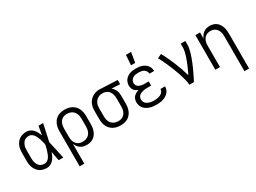

<svg xmlns="http://www.w3.org/2000/svg" viewBox="-50 -1551 3400 2548"><g transform="rotate(-30 1650.0 -277.0)"><path d="M243 12Q216 12 189 6Q162 0 139 -14.5Q116 -29 98.5 -51Q81 -73 71 -98Q61 -123 57 -150.5Q53 -178 53 -205V-325Q53 -352 57 -379.5Q61 -407 71 -432Q81 -457 98.5 -479Q116 -501 139 -515.5Q162 -530 189 -536Q216 -542 243 -542Q272 -542 298 -529.5Q324 -517 343.5 -495.5Q363 -474 376 -448.5Q389 -423 399 -397Q405 -430 411 -463.5Q417 -497 423 -530H494Q485 -491 477 -452.5Q469 -414 460 -375V-374Q455 -348 449 -322Q443 -296 437 -270Q444 -242 450 -214Q456 -186 462 -158L463 -157Q471 -117 479.5 -78Q488 -39 497 0H426Q419 -34 413 -68.5Q407 -103 401 -138V-142Q391 -114 377.5 -87.5Q364 -61 345 -38.5Q326 -16 299.5 -2Q273 12 243 12ZM243 -52Q266 -52 285.5 -65.5Q305 -79 317.5 -98Q330 -117 338.5 -138.5Q347 -160 354 -181.5Q361 -203 366.5 -225.5Q372 -248 376 -270Q372 -292 366.5 -313.5Q361 -335 354 -356Q347 -377 338 -397Q329 -417 316.5 -435Q304 -453 284.5 -465.5Q265 -478 243 -478Q225 -478 207 -473Q189 -468 174.5 -457Q160 -446 150 -430Q140 -414 134 -397Q128 -380 126 -361.5Q124 -343 124 -325V-205Q124 -187 126 -168.5Q128 -150 134 -133Q140 -116 150 -100Q160 -84 174.5 -73Q189 -62 207 -57Q225 -52 243 -52Z M627 210V-325Q627 -353 631.5 -380.5Q636 -408 647 -434Q658 -460 676.5 -481.5Q695 -503 719 -517Q743 -531 770.5 -536.5Q798 -542 826 -542Q855 -542 883 -536.5Q911 -531 936.5 -517.5Q962 -504 981.5 -483Q1001 -462 1013 -436Q1025 -410 1030 -382Q1035 -354 1035 -325V-205Q1035 -178 1031.5 -151.5Q1028 -125 1018.5 -100Q1009 -75 993 -53Q977 -31 955 -16Q933 -1 906.5 5.5Q880 12 853 12Q828 12 803 6Q778 0 757.5 -14.5Q737 -29 722 -49.5Q707 -70 698 -94V210ZM826 -52Q846 -52 865 -56.5Q884 -61 901 -71Q918 -81 930.5 -96Q943 -111 950.5 -129Q958 -147 961 -166.5Q964 -186 964 -205V-325Q964 -344 961 -363.5Q958 -383 950.5 -401Q943 -419 930.5 -434Q918 -449 901 -459Q884 -469 865 -473.5Q846 -478 827 -478Q808 -478 789 -473.5Q770 -469 754.5 -458.5Q739 -448 727.5 -432.5Q716 -417 709.5 -399.5Q703 -382 700.5 -363Q698 -344 698 -325V-205Q698 -186 700.5 -167Q703 -148 709.5 -130.5Q716 -113 727.5 -97.5Q739 -82 754.5 -71.5Q770 -61 788.5 -56.5Q807 -52 826 -52Z M1374 12Q1345 12 1317 6.5Q1289 1 1263.5 -12.5Q1238 -26 1218.5 -47Q1199 -68 1187 -94Q1175 -120 1170 -148Q1165 -176 1165 -205V-325Q1165 -352 1169 -379Q1173 -406 1184 -431Q1195 -456 1213 -477Q1231 -498 1254 -512Q1277 -526 1303 -534.5Q1329 -543 1356 -543Q1361 -543 1365.5 -542.5Q1370 -542 1375 -542L1637 -530V-466L1508 -472Q1525 -459 1537.5 -442.5Q1550 -426 1558.5 -406.5Q1567 -387 1570 -366.5Q1573 -346 1573 -325V-205Q1573 -177 1568.5 -149.5Q1564 -122 1553 -96Q1542 -70 1523.5 -48.5Q1505 -27 1481 -13Q1457 1 1429.5 6.5Q1402 12 1374 12ZM1373 -52Q1392 -52 1411 -56.5Q1430 -61 1445.5 -71.5Q1461 -82 1472.5 -97.5Q1484 -113 1490.5 -130.5Q1497 -148 1499.5 -167Q1502 -186 1502 -205V-325Q1502 -351 1496.5 -377Q1491 -403 1477 -425.5Q1463 -448 1440 -461.5Q1417 -475 1391 -477L1375 -478H1363Q1345 -478 1327 -472Q1309 -466 1293.5 -455.5Q1278 -445 1266.5 -430Q1255 -415 1248 -398Q1241 -381 1238.5 -362.5Q1236 -344 1236 -325V-205Q1236 -186 1239 -166.5Q1242 -147 1249.5 -129Q1257 -111 1269.5 -96Q1282 -81 1299 -71Q1316 -61 1335 -56.5Q1354 -52 1373 -52Z M1921 12Q1896 12 1870.5 9Q1845 6 1820.5 -1.5Q1796 -9 1774 -22.5Q1752 -36 1735.5 -55.5Q1719 -75 1711 -99.5Q1703 -124 1703 -150Q1703 -172 1710 -194Q1717 -216 1732.5 -232.5Q1748 -249 1768 -260Q1788 -271 1809 -277Q1792 -284 1776 -294.5Q1760 -305 1748.5 -320Q1737 -335 1732 -353.5Q1727 -372 1727 -391Q1727 -414 1734 -436.5Q1741 -459 1755 -477.5Q1769 -496 1788.5 -509Q1808 -522 1830 -529.5Q1852 -537 1875 -539.5Q1898 -542 1921 -542Q1944 -542 1966.5 -539.5Q1989 -537 2011 -529.5Q2033 -522 2052 -509.5Q2071 -497 2085.5 -479.5Q2100 -462 2107.5 -440Q2115 -418 2115 -395V-392H2044V-394Q2044 -414 2032 -432.5Q2020 -451 2002 -461Q1984 -471 1963 -474.5Q1942 -478 1921 -478Q1900 -478 1878.5 -474.5Q1857 -471 1839 -460Q1821 -449 1809.5 -430Q1798 -411 1798 -390Q1798 -376 1803 -362Q1808 -348 1818.5 -338.5Q1829 -329 1842 -323Q1855 -317 1869 -313.5Q1883 -310 1897 -309Q1911 -308 1925 -308H1984V-244H1925Q1908 -244 1891.5 -242.5Q1875 -241 1859 -237Q1843 -233 1827.5 -226.5Q1812 -220 1799.5 -209.5Q1787 -199 1780.5 -183Q1774 -167 1774 -151Q1774 -134 1780 -118.5Q1786 -103 1798 -91Q1810 -79 1825 -71.5Q1840 -64 1856 -59.5Q1872 -55 1888.5 -53.5Q1905 -52 1921 -52Q1937 -52 1953 -53.5Q1969 -55 1984.5 -59Q2000 -63 2015 -69.5Q2030 -76 2042 -87Q2054 -98 2061 -112.5Q2068 -127 2068 -143H2139Q2139 -118 2130 -94Q2121 -70 2104.5 -51.5Q2088 -33 2066 -20.5Q2044 -8 2020 -0.5Q1996 7 1971 9.5Q1946 12 1921 12ZM1887 -610 1898 -764H1977L1951 -610Z M2499 0H2428Q2428 -34 2419.5 -67.5Q2411 -101 2401.5 -133.5Q2392 -166 2381 -198.5Q2370 -231 2357.5 -262.5Q2345 -294 2332 -325.5Q2319 -357 2305 -388.5Q2291 -420 2276 -450.5Q2261 -481 2244 -511L2306 -542Q2334 -492 2358.5 -439.5Q2383 -387 2405 -333.5Q2427 -280 2446 -225.5Q2465 -171 2480 -116Q2494 -144 2507.5 -173Q2521 -202 2533.5 -231.5Q2546 -261 2557.5 -291Q2569 -321 2578.5 -351.5Q2588 -382 2595 -413.5Q2602 -445 2602 -477V-530H2673V-477Q2673 -445 2666.5 -413.5Q2660 -382 2651 -351.5Q2642 -321 2631 -291Q2620 -261 2608 -231.5Q2596 -202 2583 -172.5Q2570 -143 2556 -114.5Q2542 -86 2528 -57Q2514 -28 2499 0Z M3152 210V-325Q3152 -344 3149.5 -362.5Q3147 -381 3140.5 -398.5Q3134 -416 3123 -431.5Q3112 -447 3096.5 -458Q3081 -469 3062.5 -473.5Q3044 -478 3025 -478Q3006 -478 2987.5 -473.5Q2969 -469 2953.5 -458Q2938 -447 2927 -431.5Q2916 -416 2909.5 -398.5Q2903 -381 2900.5 -362.5Q2898 -344 2898 -325V0H2827V-530H2898V-436Q2907 -459 2922 -480Q2937 -501 2957.5 -515.5Q2978 -530 3002.5 -536Q3027 -542 3052 -542Q3078 -542 3103.5 -535Q3129 -528 3150 -512.5Q3171 -497 3185.5 -475Q3200 -453 3208.5 -428Q3217 -403 3220 -377Q3223 -351 3223 -325V210Z"/></g></svg>

Font: Lode
Style: Regular
Weight: 400
Monospace: yes
Designer: Belleve Invis
Foundry: Belleve Invis
Version: Version 29.2.0; ttfautohint (v1.8.3)